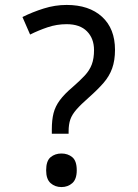

<svg xmlns="http://www.w3.org/2000/svg" viewBox="-20 -744 558 778"><path d="M190 -202V-220Q190 -258 197 -285.5Q204 -313 222.5 -338Q241 -363 273 -390Q304 -417 323.5 -438Q343 -459 352 -483Q361 -507 361 -541Q361 -588 332.5 -617Q304 -646 250 -646Q210 -646 173 -633.5Q136 -621 102 -604L71 -675Q111 -695 157 -709.5Q203 -724 250 -724Q341 -724 393.5 -676Q446 -628 446 -542Q446 -499 434.5 -467Q423 -435 399.5 -408Q376 -381 341 -350Q308 -321 290 -300.5Q272 -280 265 -260Q258 -240 258 -211V-202ZM229 14Q203 14 185 -2Q167 -18 167 -54Q167 -92 185 -107Q203 -122 229 -122Q255 -122 273 -107Q291 -92 291 -54Q291 -18 273 -2Q255 14 229 14Z"/></svg>

Font: lgurmukhi85
Style: Book
Weight: 400
Designer: Jelle Bosma - Monotype Design Team
Foundry: Monotype Imaging Inc.
Version: Version 2.003